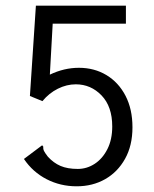

<svg xmlns="http://www.w3.org/2000/svg" viewBox="-20 -643 540 674"><path d="M249 11Q192 11 143.5 -14Q95 -39 64 -85L128 -133L132 -128Q131 -120 134.5 -113Q138 -106 148 -93Q168 -71 192.5 -60.5Q217 -50 253 -50Q285 -50 312.5 -68Q340 -86 357 -119.5Q374 -153 374 -199Q374 -269 336.5 -308Q299 -347 246 -347Q214 -347 183 -331.5Q152 -316 129 -288L85 -306L106 -623H422V-560H165L155 -381Q205 -405 257 -405Q311 -405 353.5 -379.5Q396 -354 420.5 -307Q445 -260 445 -196Q445 -132 419 -85.5Q393 -39 349 -14Q305 11 249 11Z"/></svg>

Font: Inconsolata Nerd Font Mono
Style: Regular
Weight: 400
Monospace: yes
Designer: Raph Levien, Cyreal, Brenton Simpson
Foundry: Raph Levien, Cyreal, Google
Version: Version 3.000; ttfautohint (v1.8.3);Nerd Fonts 3.0.2